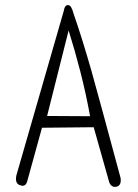

<svg xmlns="http://www.w3.org/2000/svg" viewBox="-20 -745 540 750"><path d="M267 -693Q286 -638 303.5 -581.5Q321 -525 337 -469Q353 -412 381.5 -307Q410 -202 451 -50Q455 -21 436 -16Q416 -11 407 -32L346 -248L144 -246L88 -43Q82 -13 60 -21Q37 -27 44 -60L229 -702Q233 -727 247 -725Q259 -724 267 -693ZM332 -291Q315 -383 293.5 -466.5Q272 -550 248 -626L164 -292Z"/></svg>

Font: Yomogi
Style: Regular
Weight: 400
Designer: satsuyako
Foundry: satsuyako
Version: Version 3.100